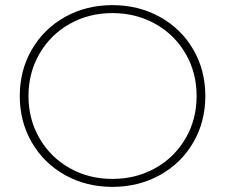

<svg xmlns="http://www.w3.org/2000/svg" viewBox="-20 -724 877 748"><path d="M57 -350Q57 -450 104 -531Q151 -612 233.5 -658Q316 -704 418 -704Q520 -704 603 -658Q686 -612 733 -531Q780 -450 780 -350Q780 -250 733 -169Q686 -88 603 -42Q520 4 418 4Q316 4 233.5 -42Q151 -88 104 -169Q57 -250 57 -350ZM746 -350Q746 -441 703 -515Q660 -589 585 -631Q510 -673 418 -673Q326 -673 251.5 -631Q177 -589 134 -515Q91 -441 91 -350Q91 -259 134 -185Q177 -111 251.5 -69Q326 -27 418 -27Q510 -27 585 -69Q660 -111 703 -185Q746 -259 746 -350Z"/></svg>

Font: Montserrat Alternates ExLight
Style: Regular
Weight: 275
Designer: Julieta Ulanovsky
Foundry: Julieta Ulanovsky
Version: Version 7.200